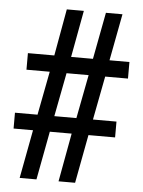

<svg xmlns="http://www.w3.org/2000/svg" viewBox="-52 -756 593 797"><g transform="rotate(5 244.5 -357.0)"><path d="M60 0 98 -202H17V-268H111L146 -450H49V-519H159L194 -714H265L229 -519H320L357 -714H426L389 -519H472V-450H377L342 -268H440V-202H329L291 0H222L259 -202H168L130 0ZM181 -268H273L308 -450H216Z"/></g></svg>

Font: Noto Serif Khmer Condensed
Style: Bold
Weight: 700
Width: 3
Designer: Danh Hong and the Monotype Design Team
Foundry: Monotype Imaging Inc.
Version: Version 2.004; ttfautohint (v1.8.4.7-5d5b)